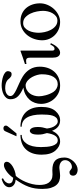

<svg xmlns="http://www.w3.org/2000/svg" viewBox="648 -1370 941 2276"><g transform="rotate(-90 1118.0 -232.5)"><path d="M143 -668Q111 -653 96 -632.5Q81 -612 81 -596Q81 -581 87 -571.5Q93 -562 102.5 -557Q112 -552 124 -549.5Q136 -547 148 -546Q158 -562 175.5 -581.5Q193 -601 214 -617.5Q235 -634 257 -645Q279 -656 299 -656Q319 -656 328.5 -646.5Q338 -637 338 -622Q338 -605 323.5 -587Q309 -569 285 -554Q261 -539 231 -528.5Q201 -518 170 -515Q152 -495 133 -464.5Q114 -434 98.5 -397.5Q83 -361 73 -319Q63 -277 63 -234Q63 -203 69 -175Q75 -147 89.5 -126Q104 -105 127.5 -92.5Q151 -80 187 -80Q201 -80 211.5 -81Q222 -82 238 -82Q316 -82 352 -48Q388 -14 388 60Q388 94 374 123Q360 152 339 173Q318 194 292.5 206Q267 218 245 218Q216 218 194.5 204.5Q173 191 173 162Q173 145 183.5 133Q194 121 215 121Q223 121 229.5 125.5Q236 130 243 135.5Q250 141 257.5 145.5Q265 150 276 150Q291 150 305.5 144Q320 138 331.5 127.5Q343 117 350 102Q357 87 357 69Q357 37 331.5 19Q306 1 267 1Q263 1 251.5 2.5Q240 4 226 5.5Q212 7 197 8.5Q182 10 171 10Q139 10 111 0Q83 -10 62 -34.5Q41 -59 28.5 -99.5Q16 -140 16 -200Q16 -246 22 -285.5Q28 -325 41.5 -362Q55 -399 75.5 -436Q96 -473 125 -515L124 -518Q110 -518 94.5 -522.5Q79 -527 66 -536.5Q53 -546 44.5 -560Q36 -574 36 -593Q36 -622 60 -645.5Q84 -669 134 -683Z M699 -639Q704 -650 712.5 -656Q721 -662 737 -662Q747 -662 757 -655Q767 -648 767 -633Q767 -624 759.5 -613Q752 -602 740 -588L674 -507H640ZM754 -460Q804 -460 846.5 -445.5Q889 -431 920.5 -401Q952 -371 970 -324Q988 -277 988 -211Q988 -101 940 -46Q892 10 829 10Q741 10 705 -86Q663 10 579 10Q520 10 470 -46Q422 -101 422 -209Q422 -275 440 -322Q458 -369 489.5 -400Q521 -431 564 -445.5Q607 -460 656 -460V-445Q593 -445 552.5 -386.5Q512 -328 512 -218Q512 -183 515 -147.5Q518 -112 526.5 -83.5Q535 -55 551 -36.5Q567 -18 593 -18Q627 -18 648 -51Q669 -84 678 -146Q669 -175 664.5 -197Q660 -219 660 -251Q660 -306 674 -327.5Q688 -349 705 -349Q722 -349 736 -326.5Q750 -304 750 -253Q750 -223 745.5 -200.5Q741 -178 732 -146Q739 -85 763.5 -51.5Q788 -18 814 -18Q842 -18 859 -34.5Q876 -51 884.5 -78Q893 -105 895.5 -139Q898 -173 898 -208Q898 -324 861 -384.5Q824 -445 754 -445Z M1216 -426Q1152 -452 1115.5 -487.5Q1079 -523 1079 -578Q1079 -607 1095 -627Q1111 -647 1135.5 -659.5Q1160 -672 1189 -677.5Q1218 -683 1243 -683Q1267 -683 1296.5 -678.5Q1326 -674 1351.5 -665Q1377 -656 1394.5 -641.5Q1412 -627 1412 -608Q1412 -595 1404.5 -580Q1397 -565 1377 -565Q1361 -565 1351 -570.5Q1341 -576 1332.5 -584.5Q1324 -593 1316 -603Q1308 -613 1294.5 -621.5Q1281 -630 1260 -635.5Q1239 -641 1207 -641Q1195 -641 1179.5 -638Q1164 -635 1150 -627.5Q1136 -620 1126.5 -608.5Q1117 -597 1117 -580Q1117 -558 1138.5 -541Q1160 -524 1194 -508Q1228 -492 1269 -474Q1310 -456 1348 -433Q1403 -399 1434 -348.5Q1465 -298 1465 -231Q1465 -179 1449.5 -135Q1434 -91 1405 -58.5Q1376 -26 1334.5 -8Q1293 10 1241 10Q1192 10 1152 -9.5Q1112 -29 1083.5 -60.5Q1055 -92 1039.5 -132.5Q1024 -173 1024 -216Q1024 -253 1036.5 -288.5Q1049 -324 1073.5 -352Q1098 -380 1134 -399.5Q1170 -419 1216 -425ZM1375 -208Q1375 -232 1366.5 -262.5Q1358 -293 1342.5 -321.5Q1327 -350 1303.5 -371.5Q1280 -393 1250 -399Q1216 -399 1190.5 -385.5Q1165 -372 1148 -349.5Q1131 -327 1122.5 -298.5Q1114 -270 1114 -241Q1114 -207 1127 -158.5Q1140 -110 1166 -69Q1182 -45 1207.5 -31.5Q1233 -18 1255 -18Q1313 -18 1344 -68Q1375 -118 1375 -208Z M1744 -99Q1735 -81 1724 -61.5Q1713 -42 1698.5 -26.5Q1684 -11 1667 -0.5Q1650 10 1631 10Q1614 10 1602.5 2.5Q1591 -5 1584 -17.5Q1577 -30 1574.5 -46Q1572 -62 1572 -78V-344Q1572 -372 1564 -382.5Q1556 -393 1539 -393Q1532 -393 1521.5 -392.5Q1511 -392 1497 -389V-407Q1536 -419 1574.5 -432.5Q1613 -446 1652 -460L1656 -456V-79Q1656 -71 1660.5 -63.5Q1665 -56 1676 -56Q1692 -56 1702 -66Q1712 -76 1729 -107Z M2216 -228Q2216 -184 2198.5 -141.5Q2181 -99 2151 -65.5Q2121 -32 2080.5 -11Q2040 10 1995 10Q1950 10 1910.5 -6Q1871 -22 1841.5 -50.5Q1812 -79 1795 -118Q1778 -157 1778 -202Q1778 -250 1793.5 -296Q1809 -342 1838 -378.5Q1867 -415 1908.5 -437.5Q1950 -460 2002 -460Q2053 -460 2093 -442Q2133 -424 2160 -392.5Q2187 -361 2201.5 -319Q2216 -277 2216 -228ZM2127 -191Q2127 -223 2119.5 -264Q2112 -305 2094.5 -341.5Q2077 -378 2049.5 -403Q2022 -428 1982 -428Q1949 -428 1927 -409Q1905 -390 1891.5 -362Q1878 -334 1872.5 -302Q1867 -270 1867 -244Q1867 -213 1875 -174.5Q1883 -136 1900.5 -102Q1918 -68 1945.5 -45Q1973 -22 2012 -22Q2042 -22 2063.5 -39Q2085 -56 2099.5 -81.5Q2114 -107 2120.5 -136.5Q2127 -166 2127 -191Z"/></g></svg>

Font: STIXGeneralUnicodeRegular
Style: Regular
Weight: 400
Designer: MicroPress Inc., with final additions and corrections provided by Coen Hoffman, Elsevier (retired)
Version: Version 1.1.0